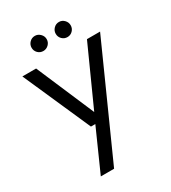

<svg xmlns="http://www.w3.org/2000/svg" viewBox="-212 -775 980 1102"><g transform="rotate(-30 278.0 -224.0)"><path d="M124 220 247 -56H218L21 -502H112L276 -119L449 -502H536L212 220ZM199 -568Q178 -568 163.5 -582.5Q149 -597 149 -618Q149 -638 163.5 -653Q178 -668 199 -668Q219 -668 234 -653Q249 -638 249 -618Q249 -597 234 -582.5Q219 -568 199 -568ZM359 -568Q338 -568 323.5 -582.5Q309 -597 309 -618Q309 -638 323.5 -653Q338 -668 359 -668Q379 -668 393.5 -653Q408 -638 408 -618Q408 -597 393.5 -582.5Q379 -568 359 -568Z"/></g></svg>

Font: DM Sans 16pt
Style: Regular
Weight: 400
Version: Version 4.004;gftools[0.9.30]